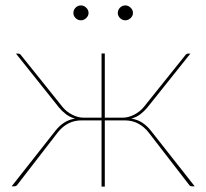

<svg xmlns="http://www.w3.org/2000/svg" viewBox="-20 -688 762 709"><path d="M699 0H690.5Q682 0 679 -4.5L529.5 -198Q512.5 -220 490.2 -231.8Q468 -243.5 440 -243.5H367V1H355V-243.5H282Q254 -243.5 231.8 -231.8Q209.5 -220 192.5 -198L43 -4.5Q40 0 31.5 0H23L184.5 -205Q199.5 -224 217 -235.2Q234.5 -246.5 257 -250Q237.5 -255.5 223.2 -266.5Q209 -277.5 197.5 -291.5L39 -490H47Q53.5 -490 57 -485L210.5 -293.5Q224.5 -276 246 -264.8Q267.5 -253.5 288.5 -253.5H355V-490.5H367V-253.5H433.5Q454.5 -253.5 476 -264.8Q497.5 -276 511.5 -293.5L665 -485Q668.5 -490 675 -490H683L524.5 -291.5Q513 -277.5 498.8 -266.5Q484.5 -255.5 465 -250Q487.5 -246.5 505 -235.2Q522.5 -224 537.5 -205ZM307 -640Q307 -629.5 298.2 -621.2Q289.5 -613 279 -613Q267.5 -613 259.2 -621.2Q251 -629.5 251 -640Q251 -651.5 259.2 -659.8Q267.5 -668 279 -668Q289.5 -668 298.2 -659.8Q307 -651.5 307 -640ZM471 -640Q471 -629.5 462.2 -621.2Q453.5 -613 443 -613Q431.5 -613 423.2 -621.2Q415 -629.5 415 -640Q415 -651.5 423.2 -659.8Q431.5 -668 443 -668Q453.5 -668 462.2 -659.8Q471 -651.5 471 -640Z"/></svg>

Font: Lato 2
Style: Regular
Weight: 100
Designer: Lukasz Dziedzic with Adam Twardoch and Botio Nikoltchev
Foundry: tyPoland Lukasz Dziedzic
Version: Version 2.015; 2015-08-06; http://www.latofonts.com/